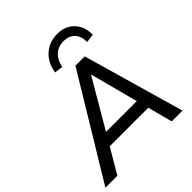

<svg xmlns="http://www.w3.org/2000/svg" viewBox="-276 -1098 1259 1259"><g transform="rotate(-45 354.0 -468.5)"><path d="M-28 0 399 -705H485L687 0H587L536 -194L571 -172H151L196 -192L83 0ZM429 -590 223 -238 200 -256H549L524 -237L431 -590ZM332 -760 273 -768Q285 -846 336.5 -891.5Q388 -937 462 -937Q511 -937 547 -916Q583 -895 603.5 -857Q624 -819 623 -768L563 -760Q564 -814 535.5 -844Q507 -874 457 -874Q408 -874 375 -844Q342 -814 332 -760Z"/></g></svg>

Font: Nunito Sans 12pt ExtraLight 12pt SemiBold
Style: Italic
Weight: 600
Italic angle: -9°
Version: Version 3.101;gftools[0.9.27]